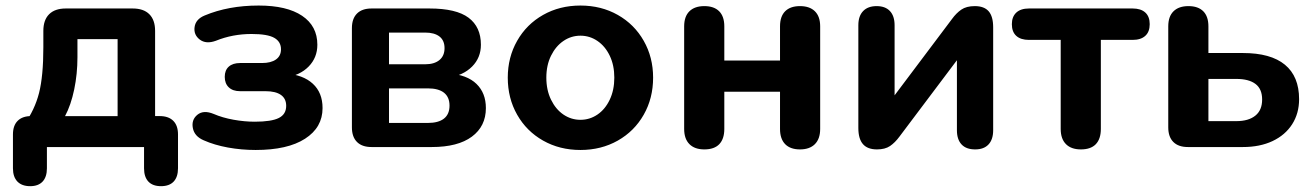

<svg xmlns="http://www.w3.org/2000/svg" viewBox="-20 -520 4643 679"><path d="M25.8 75.2V-44.7Q25.8 -76 42.5 -92.7Q59.3 -109.5 90.6 -109.5H149.6L65.6 -79.8Q102.8 -131.4 118.1 -191.2Q133.3 -251.1 133.3 -352.9V-410.8Q133.3 -449.3 153.8 -469.7Q174.3 -490 212.6 -490H449.3Q487.8 -490 508.1 -469.7Q528.5 -449.3 528.5 -410.8V-43.5L462.5 -109.5H544.7Q576 -109.5 592.8 -92.7Q609.5 -76 609.5 -44.7V75.2Q609.5 105.7 594.2 122.1Q578.8 138.4 549.5 138.4Q520 138.4 504.7 122.1Q489.4 105.7 489.4 75.2V0H145.9V75.2Q145.9 105.7 130.7 122.1Q115.4 138.4 86.8 138.4Q57.5 138.4 41.6 122.1Q25.8 105.7 25.8 75.2ZM395.9 -109.3V-381.7H253.9V-317.7Q253.9 -258.6 242.4 -203.5Q230.9 -148.4 210 -109.3Z M700.7 -23.7Q667.6 -37.7 662 -67.1Q656.4 -96.4 678 -114.1Q699.6 -131.8 735.3 -117.2Q766.8 -103.6 805.7 -96.6Q844.7 -89.6 880.7 -89.6Q940 -89.6 966.1 -102.8Q992.1 -115.9 992.1 -145.7Q992.1 -171.2 973.5 -184.3Q954.8 -197.5 918.9 -197.5H829.1Q803.4 -197.5 789.1 -211.1Q774.8 -224.7 774.8 -248.2Q774.8 -271.7 789.1 -284.4Q803.4 -297.1 829.1 -297.1H906.3Q938.2 -297.1 956 -309.7Q973.7 -322.2 973.7 -345.7Q973.7 -372.5 950 -386.1Q926.2 -399.8 869.4 -399.8Q802.5 -399.8 743.6 -375.9Q708.7 -363.1 686.4 -380.1Q664.2 -397.2 668.2 -424.7Q672.2 -452.3 703.9 -465.3Q787.8 -500.4 894.7 -500.4Q994.4 -500.4 1048.3 -464.2Q1102.3 -428 1102.3 -361.8Q1102.3 -316.2 1071.6 -284.8Q1040.9 -253.4 989.1 -245.8V-260.4Q1051.9 -255.6 1086.3 -223.9Q1120.7 -192.2 1120.7 -137.8Q1120.7 -69.2 1058.8 -29.4Q997 10.4 884.1 10.4Q833.7 10.4 786 1.7Q738.3 -7 700.7 -23.7Z M1224.5 -69.6V-420.4Q1224.5 -454.1 1242.5 -472.1Q1260.4 -490 1294.1 -490H1498.8Q1593.6 -490 1637.1 -457.3Q1680.7 -424.6 1680.7 -361.8Q1680.7 -316 1649.6 -284.7Q1618.5 -253.4 1566.7 -245.8V-260.4Q1631.7 -255.6 1665 -223.3Q1698.3 -191 1698.3 -137.8Q1698.3 -73.4 1648.7 -36.7Q1599.2 0 1506.8 0H1294.1Q1260.4 0 1242.5 -17.9Q1224.5 -35.9 1224.5 -69.6ZM1569.7 -146.5Q1569.7 -176.6 1550.2 -192.1Q1530.6 -207.5 1492.7 -207.5H1355.7V-85.2H1492.7Q1530.6 -85.2 1550.2 -100.7Q1569.7 -116.1 1569.7 -146.5ZM1552.1 -349.8Q1552.1 -376.9 1534.2 -390.9Q1516.2 -404.8 1483.7 -404.8H1355.7V-292.7H1483.7Q1516 -292.7 1534.1 -307.7Q1552.1 -322.6 1552.1 -349.8Z M1775.7 -245.4Q1775.7 -317.4 1808.9 -375.7Q1842 -434 1900.6 -467.2Q1959.3 -500.4 2032.7 -500.4Q2106.1 -500.4 2164.8 -467.2Q2223.4 -434 2256.5 -375.7Q2289.7 -317.4 2289.7 -245.4Q2289.7 -172.6 2256.5 -114.3Q2223.4 -56 2164.8 -22.8Q2106.1 10.4 2032.7 10.4Q1959.3 10.4 1900.6 -22.8Q1842 -56 1808.9 -114.3Q1775.7 -172.6 1775.7 -245.4ZM2152.5 -245.4Q2152.5 -289.3 2136.3 -323Q2120.2 -356.6 2092.8 -375.2Q2065.5 -393.8 2032.7 -393.8Q2000 -393.8 1972.6 -375.2Q1945.3 -356.6 1928.7 -323Q1912.1 -289.3 1912.1 -245.4Q1912.1 -201.5 1928.7 -167.4Q1945.3 -133.4 1972.6 -114.8Q2000 -96.3 2032.7 -96.3Q2065.5 -96.3 2092.8 -114.8Q2120.2 -133.4 2136.3 -167.4Q2152.5 -201.5 2152.5 -245.4Z M2399.5 -64V-426.8Q2399.5 -461.9 2418.2 -480.2Q2436.8 -498.4 2470.9 -498.4Q2505 -498.4 2523.3 -480.2Q2541.5 -461.9 2541.5 -426.8V-305.9H2738.5V-426.8Q2738.5 -461.9 2756.7 -480.2Q2775 -498.4 2809.1 -498.4Q2843.2 -498.4 2861.8 -480.2Q2880.5 -461.9 2880.5 -426.8V-64Q2880.5 -28.9 2861.8 -10.2Q2843.2 8.4 2809.1 8.4Q2775 8.4 2756.7 -10.2Q2738.5 -28.9 2738.5 -64V-195.7H2541.5V-64Q2541.5 -28.9 2523.8 -10.2Q2506 8.4 2470.9 8.4Q2436.8 8.4 2418.2 -10.2Q2399.5 -28.9 2399.5 -64Z M3015.5 -67.4V-430.7Q3015.5 -463.3 3032.5 -480.9Q3049.4 -498.4 3080.1 -498.4Q3110.8 -498.4 3127.2 -480.9Q3143.7 -463.3 3143.7 -430.7V-147.5H3117.1L3346.9 -453.1Q3361.7 -473.6 3379.7 -486Q3397.8 -498.4 3427.3 -498.4Q3460.4 -498.4 3476.3 -480.2Q3492.3 -461.9 3492.3 -423.4V-59.4Q3492.3 -26.7 3475.8 -9.1Q3459.4 8.4 3428.7 8.4Q3397 8.4 3380.6 -9.1Q3364.1 -26.7 3364.1 -59.4V-343.4H3391.5L3160.9 -36.9Q3145.3 -15.7 3127.6 -3.6Q3110 8.4 3081.3 8.4Q3048.2 8.4 3031.9 -10.2Q3015.5 -28.9 3015.5 -67.4Z M3731.1 -64V-378.9H3618.8Q3589.7 -378.9 3574 -393.2Q3558.4 -407.4 3558.4 -434.5Q3558.4 -460.7 3574 -475.4Q3589.7 -490 3618.8 -490H3985.5Q4014.6 -490 4030.2 -475.8Q4045.9 -461.5 4045.9 -434.5Q4045.9 -407.4 4030.2 -393.2Q4014.6 -378.9 3985.5 -378.9H3873.1V-64Q3873.1 -28.9 3855.4 -10.2Q3837.6 8.4 3802.5 8.4Q3768.4 8.4 3749.8 -10.2Q3731.1 -28.9 3731.1 -64Z M4111.5 -69.6V-426.8Q4111.5 -461.9 4130.2 -480.2Q4148.8 -498.4 4182.9 -498.4Q4217 -498.4 4235.3 -480.2Q4253.5 -461.9 4253.5 -426.8V-332.5H4375.3Q4474 -332.5 4524.1 -291.1Q4574.2 -249.7 4574.2 -169.3Q4574.2 -118.9 4549.6 -80.5Q4525 -42.2 4480.3 -21.1Q4435.6 0 4375.3 0H4181.1Q4147.4 0 4129.5 -17.9Q4111.5 -35.9 4111.5 -69.6ZM4443.5 -167.9Q4443.5 -205.4 4420 -223.1Q4396.6 -240.9 4352 -240.9H4253.5V-91.6H4352Q4395.4 -91.6 4419.4 -111Q4443.5 -130.3 4443.5 -167.9Z"/></svg>

Font: SN Pro Thin
Style: Regular
Weight: 200
Designer: Tobias Whetton
Foundry: Supernotes
Version: Version 1.003;Glyphs 3.3 (3324)